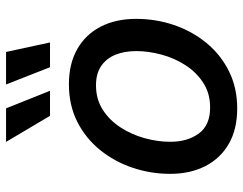

<svg xmlns="http://www.w3.org/2000/svg" viewBox="-106 -694 811 640"><g transform="rotate(-90 300.0 -373.5)"><path d="M258.8 11.2Q190.4 11.2 141.8 -16.4Q93.3 -43.9 67.1 -94.5Q41 -145 41 -212.4Q41 -277.3 61.5 -337.9Q82 -398.4 120.8 -446.3Q159.7 -494.1 214.8 -522Q270 -549.8 339.4 -549.8Q407.7 -549.8 456.5 -522.2Q505.4 -494.6 531.5 -444.1Q557.6 -393.6 557.6 -325.7Q557.6 -259.8 537.1 -199.5Q516.6 -139.2 477.5 -91.6Q438.5 -43.9 383.3 -16.4Q328.1 11.2 258.8 11.2ZM262.2 -79.1Q309.1 -79.1 344.2 -101.8Q379.4 -124.5 403.1 -161.1Q426.8 -197.8 438.5 -241.2Q450.2 -284.7 450.2 -325.7Q450.2 -364.7 438 -394.8Q425.8 -424.8 400.6 -442.1Q375.5 -459.5 335.9 -459.5Q289.6 -459.5 254.4 -436.8Q219.2 -414.1 195.6 -377.4Q171.9 -340.8 159.9 -297.4Q147.9 -253.9 147.9 -211.9Q147.9 -154.3 175.5 -116.7Q203.1 -79.1 262.2 -79.1ZM396.5 -612.8 338.9 -759.3H447.3L479 -612.8ZM234.4 -612.8 147.5 -759.3H259.3L317.9 -612.8Z"/></g></svg>

Font: Inter 16pt Medium
Style: Italic
Weight: 500
Italic angle: -9.3988°
Version: Version 4.001;git-66647c0bb